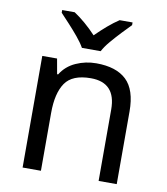

<svg xmlns="http://www.w3.org/2000/svg" viewBox="-85 -837 788 908"><g transform="rotate(10 309.0 -383.0)"><path d="M343 -546Q439 -546 488 -499.5Q537 -453 537 -349V0H450V-343Q450 -472 330 -472Q241 -472 207 -422Q173 -372 173 -278V0H85V-536H156L169 -463H174Q200 -505 246 -525.5Q292 -546 343 -546ZM263 -606Q250 -629 228 -655.5Q206 -682 182 -708Q158 -734 140 -753V-766H200Q226 -749 254 -725Q282 -701 307 -674Q334 -701 362 -725Q390 -749 416 -766H478V-753Q459 -734 434.5 -708Q410 -682 387.5 -655.5Q365 -629 353 -606Z"/></g></svg>

Font: Noto IKEA Arabic
Style: Regular
Weight: 400
Designer: Monotype Design Team
Foundry: Monotype Imaging Inc.
Version: Version 1.200